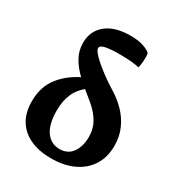

<svg xmlns="http://www.w3.org/2000/svg" viewBox="-172 -831 885 953"><g transform="rotate(30 270.0 -354.5)"><path d="M260 8Q156 8 96.5 -43.5Q37 -95 37 -190Q37 -276 83.5 -333Q130 -390 205 -423L248 -384Q204 -352 185.5 -310Q167 -268 167 -213Q167 -134 196 -93.5Q225 -53 274 -53Q321 -53 346 -88Q371 -123 371 -177Q371 -212 360 -239.5Q349 -267 327.5 -292.5Q306 -318 274 -343Q226 -381 189.5 -415.5Q153 -450 132.5 -487.5Q112 -525 112 -569Q112 -637 161.5 -677Q211 -717 299 -717Q346 -717 375.5 -706.5Q405 -696 416 -684Q419 -668 417.5 -642.5Q416 -617 411 -600Q397 -604 369.5 -607Q342 -610 300 -610Q247 -610 218.5 -604Q190 -598 190 -583Q190 -574 201 -560Q212 -546 230.5 -529.5Q249 -513 271.5 -495.5Q294 -478 318.5 -461.5Q343 -445 364 -432Q398 -411 430 -378.5Q462 -346 482.5 -302Q503 -258 503 -202Q503 -138 473.5 -91Q444 -44 389.5 -18Q335 8 260 8Z"/></g></svg>

Font: Vollkorn SemiBold
Style: Regular
Weight: 600
Designer: Friedrich Althausen
Foundry: Friedrich Althausen
Version: Version 5.000